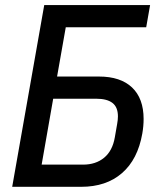

<svg xmlns="http://www.w3.org/2000/svg" viewBox="-20 -720 640 740"><path d="M150.5 -700.5H558.5L543.5 -615H233.5L200 -425H361.5Q444.5 -425 489 -382.8Q533.5 -340.5 533.5 -261.5Q533.5 -234 528.5 -205.5Q511 -105.5 450.2 -52.8Q389.5 0 293 0H27ZM422.5 -190.5 431.5 -242Q434.5 -258 434.5 -271.5Q434.5 -307 413.5 -323.2Q392.5 -339.5 351 -339.5H185L140.5 -85.5H300Q349 -85.5 381.2 -112Q413.5 -138.5 422.5 -190.5Z"/></svg>

Font: JuliaMono Medium
Style: Italic
Weight: 500
Italic angle: -9°
Monospace: yes
Designer: cormullion
Foundry: corm
Version: Version 0.054; ttfautohint (v1.8.4)